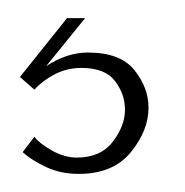

<svg xmlns="http://www.w3.org/2000/svg" viewBox="-20 -20 204 212"><path d="M67 172Q47 172 31 164.5Q15 157 5 148L18 131Q23 138 37 146Q51 154 65 154Q91 154 104.5 136.5Q118 119 118 101Q118 84 107 69.5Q96 55 70 55Q54 55 40.5 62Q27 69 18 79L2 65L54 0H74L31 53Q54 38 77 38Q113 38 128.5 57.5Q144 77 144 99Q144 124 124.5 148Q105 172 67 172Z"/></svg>

Font: Smooch Sans Light
Style: Regular
Weight: 300
Designer: Robert E. Leuschke
Foundry: Robert E. Leuschke
Version: Version 1.010; ttfautohint (v1.8.3)